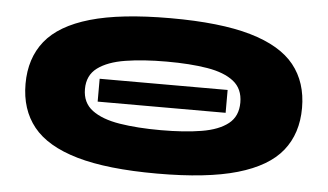

<svg xmlns="http://www.w3.org/2000/svg" viewBox="-49 -738 1428 837"><g transform="rotate(5 665.0 -320.0)"><path d="M665 20Q447 20 314 -18.5Q181 -57 120.5 -132.5Q60 -208 60 -320Q60 -432 120.5 -507.5Q181 -583 314 -621.5Q447 -660 665 -660Q883 -660 1016 -621.5Q1149 -583 1209.5 -507.5Q1270 -432 1270 -320Q1270 -208 1209.5 -132.5Q1149 -57 1016 -18.5Q883 20 665 20ZM665 -170Q768 -170 843 -182.5Q918 -195 959 -227.5Q1000 -260 1000 -320Q1000 -380 959 -412.5Q918 -445 843 -457.5Q768 -470 665 -470Q562 -470 484.5 -457.5Q407 -445 363.5 -412.5Q320 -380 320 -320Q320 -260 363.5 -227.5Q407 -195 484.5 -182.5Q562 -170 665 -170ZM380 -370H940V-270H380Z"/></g></svg>

Font: Syne ExtraBold
Style: Regular
Weight: 800
Designer: Lucas Descroix
Foundry: Bonjour Monde
Version: Version 2.200; ttfautohint (v1.8.4)